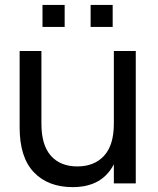

<svg xmlns="http://www.w3.org/2000/svg" viewBox="-20 -748 643 783"><path d="M439.5 -638.2H349.6V-728H439.5ZM243.7 -638.2H153.3V-728H243.7ZM148.9 -540V-243.7Q148.9 -156.2 187.5 -112.8Q226.1 -69.3 295.4 -69.3Q364.7 -69.3 404.5 -112.8Q444.3 -156.2 444.3 -243.7V-540H533.7V0H444.3V-78.1Q396.5 15.1 276.4 15.1Q175.8 15.1 117.9 -45.7Q60.1 -106.4 60.1 -228V-540Z"/></svg>

Font: Vela Sans Med
Style: Regular
Weight: 500
Designer: Principal design: Mikhail Sharanda - project Manrope.
Design modification: Ravid Balaliev
Foundry: Mikhail Sharanda
Version: Version 1.001